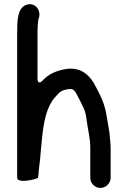

<svg xmlns="http://www.w3.org/2000/svg" viewBox="-20 -751 615 924"><path d="M463 153.5C489.2 153.5 512.5 130.8 512.5 105V-35C512.5 -62.5 508.7 -84.5 506.6 -113.5C501.6 -142.9 493.8 -193 486.8 -225.2C477.4 -262.8 462.1 -294.2 445 -326.1L431.1 -351.8C405.7 -393.8 367.3 -426.8 302.6 -419.6C258.8 -413.3 221.7 -398.1 196 -374.3C192.6 -370.4 186.6 -364.3 181.2 -359.6C162.6 -343.3 160.5 -369 160.5 -369L160.5 -593C160.5 -612.4 161.4 -634.3 163.5 -649.9V-652C163.5 -653.5 163.9 -655.4 164.5 -656.9C183.7 -701.7 146.2 -745.6 102.6 -726.1C64.1 -708.9 62.5 -652.1 62.5 -591V104C62.5 133.8 151.5 112.6 162.9 105.1C162.9 104.9 164.7 95.7 165.5 84.1C168.4 43.3 172.4 32.4 176.5 -26C185.6 -123.6 191.5 -208.9 235.9 -272.3C245.9 -285.6 256.8 -295.3 264.6 -304.2C273.9 -314.9 299.7 -322.5 317 -322.5L322 -322.5C332.9 -322.5 342.4 -310.1 346.1 -302.8C354.5 -287.3 362.9 -271.1 371.3 -254.4C375.4 -245.4 379.2 -237.6 383.2 -229.6C392.5 -210.8 395.1 -186.5 398.4 -162.7C404.3 -118.6 414.5 -87.6 414.5 -38V105C414.5 131.1 436.9 153.5 463 153.5Z"/></svg>

Font: Smoothie
Style: Light
Weight: 400
Foundry: Cannot Into Space Fonts
Version: Version 0.8